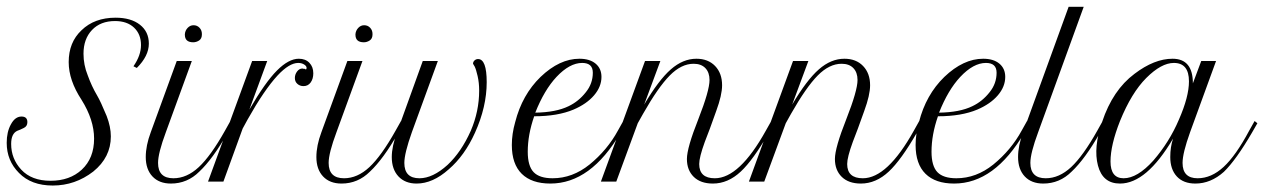

<svg xmlns="http://www.w3.org/2000/svg" viewBox="-20 -542 3772 573"><path d="M424.2 -411.7Q424.2 -375 388.3 -339.2L378.3 -344.2Q400.8 -376.7 400.8 -407.5Q400.8 -440 380 -459.6Q359.2 -479.2 323.3 -479.2Q280 -479.2 254.6 -452.5Q229.2 -425.8 229.2 -381.7Q229.2 -348.3 241.7 -317.5Q253.3 -285 270 -256.7Q280 -240 298.3 -195.8Q310.8 -163.3 310.8 -135Q310.8 -72.5 258.3 -30Q204.2 11.7 137.5 11.7Q73.3 11.7 36.7 -25.8Q0 -62.5 0 -115.8Q0 -148.3 12.5 -170.8Q25 -194.2 44.2 -194.2Q61.7 -194.2 61.7 -177.5Q61.7 -165 50.8 -160Q39.2 -154.2 31.7 -151.7Q13.3 -143.3 13.3 -112.5Q13.3 -68.3 43.3 -35.8Q74.2 -2.5 130.8 -2.5Q188.3 -2.5 224.2 -35.8Q260.8 -70 260.8 -128.3Q260.8 -184.2 223.3 -244.2Q185 -302.5 185 -356.7Q185 -415.8 223.3 -451.7Q261.7 -489.2 325 -489.2Q370.8 -489.2 397.5 -468.3Q424.2 -447.5 424.2 -411.7Z M531.7 -438.3V-440Q532.5 -450.8 540 -458.8Q547.5 -466.7 557.5 -466.7Q568.3 -466.7 575.4 -459.2Q582.5 -451.7 582.5 -440.8V-439.2Q582.5 -426.7 574.2 -421.2Q565.8 -415.8 556.7 -415.8Q531.7 -415.8 531.7 -438.3ZM415 -73.3Q415 -107.5 430 -147.5L507.5 -360H552.5L475 -147.5Q451.7 -85 451.7 -55.8Q451.7 -10 497.5 -10Q537.5 -10 573.3 -43.3Q609.2 -76.7 651.7 -152.5L667.5 -180.8L675.8 -174.2L660 -146.7Q615 -67.5 575 -30Q539.2 5.8 490 5.8Q455 5.8 435 -15.4Q415 -36.7 415 -73.3Z M892.5 -335Q895 -335 895 -339.2Q895 -345 887.5 -349.6Q880 -354.2 870 -354.2Q843.3 -354.2 808.3 -316.7Q768.3 -273.3 719.2 -185.8L704.2 -158.3L646.7 0H600.8L732.5 -360H777.5L724.2 -215Q771.7 -296.7 806.7 -331.7Q841.7 -366.7 871.7 -366.7Q891.7 -366.7 903.3 -354.6Q915 -342.5 915 -323.3Q915 -306.7 907.1 -295.8Q899.2 -285 885.8 -285Q875 -285 867.5 -291.7Q860 -298.3 860 -309.2Q860 -320 866.7 -328.8Q873.3 -337.5 882.5 -337.5L885.8 -336.7H889.2Q890.8 -335 892.5 -335Z M1040.8 -438.3V-440Q1041.7 -450.8 1049.2 -458.8Q1056.7 -466.7 1066.7 -466.7Q1077.5 -466.7 1084.6 -459.2Q1091.7 -451.7 1091.7 -440.8V-439.2Q1091.7 -426.7 1083.3 -421.2Q1075 -415.8 1065.8 -415.8Q1040.8 -415.8 1040.8 -438.3ZM924.2 -73.3Q924.2 -107.5 939.2 -147.5L1016.7 -360H1061.7L984.2 -147.5Q960.8 -85 960.8 -55.8Q960.8 -10 1006.7 -10Q1046.7 -10 1082.5 -43.3Q1118.3 -76.7 1160.8 -152.5L1176.7 -180.8L1185 -174.2L1169.2 -146.7Q1124.2 -67.5 1084.2 -30Q1048.3 5.8 999.2 5.8Q964.2 5.8 944.2 -15.4Q924.2 -36.7 924.2 -73.3Z M1241.7 -360H1286.7L1209.2 -147.5Q1186.7 -84.2 1186.7 -55.8Q1186.7 -10 1231.7 -10Q1271.7 -10 1315.8 -50Q1356.7 -88.3 1385 -151.7Q1410 -210 1410 -271.7Q1410 -295 1405.4 -315Q1400.8 -335 1396.7 -343.3L1391.7 -351.7Q1391.7 -357.5 1396.2 -361.7Q1400.8 -365.8 1406.7 -365.8Q1432.5 -365.8 1432.5 -296.7Q1432.5 -223.3 1397.5 -145.8Q1366.7 -77.5 1319.2 -36.7Q1271.7 5.8 1223.3 5.8Q1189.2 5.8 1169.2 -15.4Q1149.2 -36.7 1149.2 -73.3Q1149.2 -105 1165 -147.5Z M1832.5 -146.7Q1743.3 5.8 1622.5 5.8Q1566.7 5.8 1537.1 -23.3Q1507.5 -52.5 1507.5 -109.2Q1507.5 -142.5 1517.5 -177.5Q1538.3 -259.2 1593.3 -312.5Q1650 -366.7 1709.2 -366.7Q1740 -366.7 1757.5 -352.1Q1775 -337.5 1775 -312.5Q1775 -283.3 1752.9 -257.5Q1730.8 -231.7 1691.7 -215Q1644.2 -195 1574.2 -195Q1555 -140 1555 -89.2Q1555 -46.7 1572.5 -28.3Q1590 -10 1629.2 -10Q1688.3 -10 1739.2 -50.8Q1792.5 -94.2 1824.2 -152.5L1840 -180.8L1848.3 -174.2ZM1749.2 -325Q1749.2 -354.2 1717.5 -354.2Q1680 -354.2 1640.8 -312.5Q1604.2 -273.3 1577.5 -205.8Q1639.2 -206.7 1676.7 -225Q1706.7 -239.2 1728.3 -266.7Q1749.2 -292.5 1749.2 -325Z M1819.2 0H1773.3L1905 -360H1950.8L1902.5 -230Q1945.8 -303.3 1982.1 -335Q2018.3 -366.7 2058.3 -366.7Q2093.3 -366.7 2114.2 -345Q2135 -323.3 2135 -287.5Q2135 -258.3 2117.5 -210.8Q2096.7 -151.7 2083.3 -118.3Q2066.7 -72.5 2066.7 -52.5Q2066.7 -10 2113.3 -10Q2186.7 -10 2265.8 -152.5L2281.7 -180.8L2290.8 -174.2L2275 -146.7Q2227.5 -64.2 2190.8 -30Q2152.5 5.8 2107.5 5.8Q2070.8 5.8 2050.4 -14.2Q2030 -34.2 2030 -67.5Q2030 -100.8 2064.2 -186.7Q2097.5 -271.7 2097.5 -303.3Q2097.5 -325.8 2085 -338.8Q2072.5 -351.7 2050 -351.7Q2013.3 -351.7 1978.8 -316.7Q1944.2 -281.7 1899.2 -202.5L1883.3 -174.2Z M2260.8 0H2215L2346.7 -360H2392.5L2344.2 -230Q2387.5 -303.3 2423.8 -335Q2460 -366.7 2500 -366.7Q2535 -366.7 2555.8 -345Q2576.7 -323.3 2576.7 -287.5Q2576.7 -258.3 2559.2 -210.8Q2538.3 -151.7 2525 -118.3Q2508.3 -72.5 2508.3 -52.5Q2508.3 -10 2555 -10Q2628.3 -10 2707.5 -152.5L2723.3 -180.8L2732.5 -174.2L2716.7 -146.7Q2669.2 -64.2 2632.5 -30Q2594.2 5.8 2549.2 5.8Q2512.5 5.8 2492.1 -14.2Q2471.7 -34.2 2471.7 -67.5Q2471.7 -100.8 2505.8 -186.7Q2539.2 -271.7 2539.2 -303.3Q2539.2 -325.8 2526.7 -338.8Q2514.2 -351.7 2491.7 -351.7Q2455 -351.7 2420.4 -316.7Q2385.8 -281.7 2340.8 -202.5L2325 -174.2Z M3037.5 -146.7Q2948.3 5.8 2827.5 5.8Q2771.7 5.8 2742.1 -23.3Q2712.5 -52.5 2712.5 -109.2Q2712.5 -142.5 2722.5 -177.5Q2743.3 -259.2 2798.3 -312.5Q2855 -366.7 2914.2 -366.7Q2945 -366.7 2962.5 -352.1Q2980 -337.5 2980 -312.5Q2980 -283.3 2957.9 -257.5Q2935.8 -231.7 2896.7 -215Q2849.2 -195 2779.2 -195Q2760 -140 2760 -89.2Q2760 -46.7 2777.5 -28.3Q2795 -10 2834.2 -10Q2893.3 -10 2944.2 -50.8Q2997.5 -94.2 3029.2 -152.5L3045 -180.8L3053.3 -174.2ZM2954.2 -325Q2954.2 -354.2 2922.5 -354.2Q2885 -354.2 2845.8 -312.5Q2809.2 -273.3 2782.5 -205.8Q2844.2 -206.7 2881.7 -225Q2911.7 -239.2 2933.3 -266.7Q2954.2 -292.5 2954.2 -325Z M3018.3 -73.3Q3018.3 -107.5 3033.3 -147.5L3169.2 -521.7H3214.2L3078.3 -147.5Q3055 -85 3055 -55.8Q3055 -10 3100.8 -10Q3140.8 -10 3176.7 -43.3Q3212.5 -76.7 3255 -152.5L3270.8 -180.8L3279.2 -174.2L3263.3 -146.7Q3218.3 -67.5 3178.3 -30Q3142.5 5.8 3093.3 5.8Q3058.3 5.8 3038.3 -15.4Q3018.3 -36.7 3018.3 -73.3Z M3322.5 5.8Q3270.8 5.8 3256.7 -47.9Q3242.5 -101.7 3269.2 -178.3Q3300.8 -273.3 3365.8 -321.7Q3425 -366.7 3479.2 -366.7Q3540 -366.7 3540 -293.3L3565 -360H3609.2L3531.7 -147.5Q3509.2 -85 3509.2 -55.8Q3509.2 -10 3554.2 -10Q3595 -10 3631.7 -43.8Q3668.3 -77.5 3708.3 -152.5L3724.2 -180.8L3732.5 -174.2L3716.7 -146.7Q3669.2 -65 3632.5 -29.2Q3593.3 5.8 3547.5 5.8Q3511.7 5.8 3492.1 -15.4Q3472.5 -36.7 3472.5 -73.3Q3472.5 -103.3 3480.8 -128.3Q3401.7 5.8 3322.5 5.8ZM3294.2 -60Q3294.2 -10 3333.3 -10Q3374.2 -10 3421.7 -62.5Q3470 -118.3 3498.3 -185Q3528.3 -253.3 3528.3 -299.2Q3528.3 -354.2 3483.3 -354.2Q3445.8 -354.2 3400.8 -309.2Q3356.7 -265 3322.5 -180.8Q3294.2 -109.2 3294.2 -60Z"/></svg>

Font: Sirivennela
Style: Regular
Weight: 400
Designer: Appaji Ambarisha Darbha
Foundry: Appaji Ambarisha Darbha
Version: Version 1.00; ttfautohint (v1.8.4.7-5d5b)